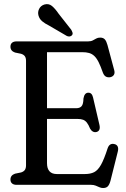

<svg xmlns="http://www.w3.org/2000/svg" viewBox="-20 -902 614 937"><path d="M162.6 -373.9H352.5Q369.5 -373.9 378.2 -383.8Q386.8 -393.6 387.3 -421.4Q389.7 -435.3 395.3 -442.1Q400.8 -448.9 409.3 -449.5Q428.3 -451 434 -426.8L465.2 -293Q468.6 -278.8 465.1 -269.8Q461.5 -260.9 451.8 -258.1Q442.3 -255.3 433.8 -259.7Q425.3 -264.1 419.7 -274.3Q412.1 -293.1 404.2 -303.2Q396.3 -313.4 385.7 -317.5Q375 -321.6 358.2 -321.6H162.6ZM31 -674.1Q31 -686.8 38.8 -693.4Q46.5 -700 60.8 -700H409.5Q424 -700 432.9 -704.8Q441.7 -709.5 449.7 -714Q457.6 -718.5 468.9 -718.5Q483.8 -718.5 491.6 -709.8Q499.3 -701.2 504.4 -682.6L537.4 -559.8Q541.3 -545.5 535.8 -536.7Q530.3 -528 518.8 -525.4Q507 -523.1 497.4 -527.8Q487.8 -532.6 482.1 -547.5Q471.2 -578.6 461.4 -598.4Q451.5 -618.2 440.2 -628.8Q428.9 -639.4 414.7 -643.4Q400.4 -647.4 381.1 -647.4H209.4V-105.5Q209.4 -79.6 221.5 -66.1Q233.5 -52.6 257.7 -52.6H394.2Q421.2 -52.6 439.5 -61.8Q457.8 -71 473 -98Q488.1 -125 505.3 -178.4Q510.1 -192.1 518.5 -196.9Q526.8 -201.6 537.7 -199Q549.7 -196.7 554.3 -187Q558.8 -177.2 554.8 -161.8L519.3 -20.3Q514.4 -1.8 506.6 6.9Q498.7 15.6 483 15.6Q473.6 15.6 465.1 11.7Q456.5 7.8 446.8 3.9Q437.1 0 424.4 0H60.8Q46.5 0 38.8 -6.8Q31 -13.5 31 -25.9Q31 -46.7 53.3 -54.4L83 -60.5Q95.8 -64.6 101.4 -72.8Q107 -81 107 -95.1V-604.9Q107 -619.3 101.4 -627.3Q95.8 -635.4 83 -639.5L53.3 -645.6Q31 -653.3 31 -674.1ZM266.6 -834.4 327.5 -757Q331.5 -750.1 333.8 -743.1Q336 -736.1 331.3 -730Q326.9 -725 319.8 -724.1Q312.7 -723.3 306.3 -726.4L220 -776.8Q198.5 -787.4 185.5 -798.5Q172.5 -809.7 167.8 -826.2Q163.2 -842.8 170.8 -858.4Q178.4 -873.9 195.9 -879.8Q217.3 -886.2 233.5 -872.9Q249.6 -859.5 266.6 -834.4Z"/></svg>

Font: Fraunces 144pt S100 Black
Style: Regular
Weight: 900
Version: Version 1.000